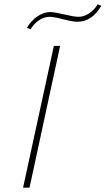

<svg xmlns="http://www.w3.org/2000/svg" viewBox="-20 -871 490 891"><path d="M122 -735 105 -742Q124 -775 153.5 -795Q183 -815 213 -815Q232 -815 278 -804Q324 -793 344 -793Q370 -793 394.5 -809.5Q419 -826 433 -851L450 -844Q407 -770 339 -770Q318 -770 273.5 -781.5Q229 -793 210 -793Q185 -793 161 -777Q137 -761 122 -735ZM87 0 230 -658H259L117 0Z"/></svg>

Font: EauTestText Extralight
Style: Italic
Weight: 250
Italic angle: -12°
Designer: Christian Thalmann (Catharsis Fonts)
Version: Version 0.001;PS 000.001;hotconv 1.0.88;makeotf.lib2.5.64775